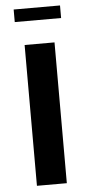

<svg xmlns="http://www.w3.org/2000/svg" viewBox="-57 -850 406 883"><g transform="rotate(-5 146.5 -408.5)"><path d="M41 -759V-817H255V-759ZM77 0V-650H215V0Z"/></g></svg>

Font: Arsenal
Style: Bold
Weight: 700
Designer: Andrij Shevchenko
Foundry: Stairsfor
Version: Version 2.001;PS 002.001;hotconv 1.0.88;makeotf.lib2.5.64775